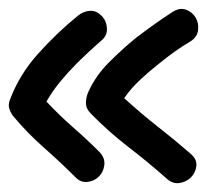

<svg xmlns="http://www.w3.org/2000/svg" viewBox="-20 -420 489 434"><path d="M85 -190.4Q113.3 -160.2 144.5 -132.8Q175.8 -105.5 205.1 -76.2Q217.8 -62.5 215.8 -46.9Q213.9 -31.2 203.6 -21Q193.4 -10.7 177.7 -8.8Q162.1 -6.8 149.4 -20.5Q115.2 -54.7 79.1 -86.4Q43 -118.2 11.7 -155.3Q4.9 -163.1 1.5 -172.9Q-2 -182.6 2 -193.4Q23.4 -251 65.9 -298.3Q108.4 -345.7 155.3 -383.8Q168 -394.5 183.1 -395.5Q198.2 -396.5 210 -383.8Q220.7 -373 221.7 -356.4Q222.7 -339.8 210 -329.1Q195.3 -316.4 180.7 -302.7Q166 -289.1 152.3 -275.4Q133.8 -256.8 115.7 -234.9Q97.7 -212.9 85 -190.4ZM339.8 -276.4Q318.4 -259.8 297.4 -240.2Q276.4 -220.7 260.7 -198.2Q297.9 -164.1 335.9 -134.3Q374 -104.5 411.1 -72.3Q425.8 -59.6 423.8 -44.4Q421.9 -29.3 411.6 -19Q401.4 -8.8 385.7 -6.3Q370.1 -3.9 356.4 -16.6Q314.5 -53.7 270 -87.9Q225.6 -122.1 185.5 -163.1Q174.8 -173.8 174.3 -185.5Q173.8 -197.3 178.7 -210Q195.3 -248 226.1 -278.8Q256.8 -309.6 288.1 -335Q308.6 -350.6 329.1 -365.2Q349.6 -379.9 371.1 -393.6Q386.7 -403.3 400.9 -397.9Q415 -392.6 422.4 -379.9Q429.7 -367.2 427.7 -351.6Q425.8 -335.9 410.2 -326.2Q391.6 -315.4 374 -302.7Q356.4 -290 339.8 -276.4Z"/></svg>

Font: Schoolbell
Style: Regular
Weight: 400
Designer: Font Diner, Inc
Foundry: Font Diner, Inc
Version: Version 1.001